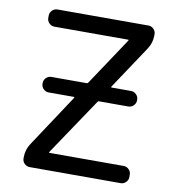

<svg xmlns="http://www.w3.org/2000/svg" viewBox="-82 -829 810 881"><g transform="rotate(10 323.0 -388.0)"><path d="M140.6 -373Q127 -373 116.7 -383.3Q106.4 -393.6 106.4 -408.2V-410.2Q106.4 -424.8 116.7 -435.1Q127 -445.3 140.6 -445.3H306.6Q310.5 -445.3 312.5 -449.2L460 -670.9Q461.9 -674.8 458 -674.8H115.2Q100.6 -674.8 90.3 -685.1Q80.1 -695.3 80.1 -709V-720.7Q80.1 -734.4 90.3 -744.6Q100.6 -754.9 115.2 -754.9H539.1Q552.7 -754.9 563 -744.6Q573.2 -734.4 573.2 -720.7V-714.8Q573.2 -679.7 553.7 -650.4L419.9 -449.2Q418 -445.3 421.9 -445.3H511.7Q526.4 -445.3 536.6 -435.1Q546.9 -424.8 546.9 -410.2V-408.2Q546.9 -393.6 536.6 -383.3Q526.4 -373 511.7 -373H375Q371.1 -373 369.1 -369.1L191.4 -104.5Q189.5 -100.6 193.4 -100.6H539.1Q552.7 -100.6 563 -90.3Q573.2 -80.1 573.2 -66.4V-54.7Q573.2 -41 563 -30.8Q552.7 -20.5 539.1 -20.5H115.2Q100.6 -20.5 90.3 -30.8Q80.1 -41 80.1 -54.7V-60.5Q80.1 -95.7 99.6 -125L260.7 -369.1Q262.7 -373 257.8 -373Z"/></g></svg>

Font: Gen Jyuu GothicL Regular
Style: Regular
Weight: 400
Designer: [Source Han Sans]
Ryoko NISHIZUKA  (kana & ideographs); Paul D. Hunt (Latin, Greek & Cyrillic); Wenlong ZHANG  (bopomofo
Version: Version 1.002.20150607